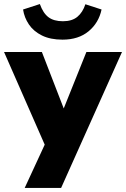

<svg xmlns="http://www.w3.org/2000/svg" viewBox="-31 -749 623 949"><path d="M91 180 190 -34 -11 -492H176L284 -213L396 -492H572L271 180ZM278 -553Q218 -553 176.5 -573.5Q135 -594 112 -628Q89 -662 83 -702L166 -729Q182 -684 208.5 -664Q235 -644 280 -644Q325 -644 351.5 -666Q378 -688 391 -728L471 -702Q457 -636 407 -594.5Q357 -553 278 -553Z"/></svg>

Font: Nunito Sans Black
Style: Regular
Weight: 900
Designer: Vernon Adams
Foundry: Vernon Adams
Version: Version 3.006; ttfautohint (v1.8.3)